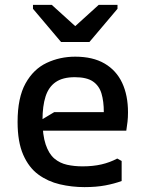

<svg xmlns="http://www.w3.org/2000/svg" viewBox="-20 -754 590 786"><path d="M52 -255Q52 -354 84.5 -412.5Q117 -471 171 -496.5Q225 -522 288 -522Q360 -522 408 -494Q456 -466 480 -415Q504 -364 504 -294Q504 -273 502 -255.5Q500 -238 497 -219H112V-241L202 -295H405Q405 -339 395.5 -371Q386 -403 360.5 -420.5Q335 -438 286 -438Q237 -438 208 -418Q179 -398 166.5 -359Q154 -320 154 -263Q154 -201 167 -162.5Q180 -124 202.5 -105Q225 -86 254.5 -79.5Q284 -73 318 -73Q361 -73 395.5 -81Q430 -89 460 -105L478 -95V-13Q448 -2 411 5Q374 12 326 12Q274 12 225 0.5Q176 -11 137 -39.5Q98 -68 75 -120.5Q52 -173 52 -255ZM230 -582 115 -718V-734H192L288 -647L384 -734H461V-718L346 -582Z"/></svg>

Font: AR One Sans Medium
Style: Regular
Weight: 500
Designer: Niteesh Yadav
Foundry: Niteesh Yadav
Version: Version 1.001;gftools[0.9.33]